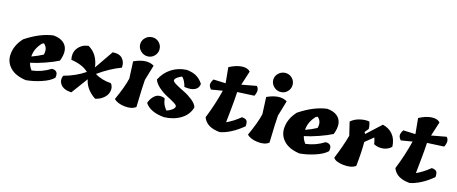

<svg xmlns="http://www.w3.org/2000/svg" viewBox="-47 -1514 5193 2184"><g transform="rotate(15 2549.5 -422.0)"><path d="M531 -201Q569 -203 587.5 -182Q606 -161 596 -113Q550 -68 456 -37.5Q362 -7 276 0Q152 -18 91 -82Q30 -146 34 -232Q40 -347 129 -441Q297 -553 451 -573Q528 -567 572 -530Q653 -461 596 -315Q536 -284 441.5 -251Q347 -218 274 -204Q281 -165 313 -123Q430 -137 531 -201ZM369 -458 348 -448Q274 -370 269 -276Q342 -302 401 -334Q423 -413 369 -458Z M1001 -344 1151 -562Q1231 -568 1267.5 -526Q1304 -484 1297 -420Q1165 -371 1031 -275Q1105 -226 1222 -217Q1243 -191 1244 -157.5Q1245 -124 1229.5 -93Q1214 -62 1178 -36Q1142 -10 1094 0Q978 -77 956 -192L814 0Q722 -5 686.5 -53.5Q651 -102 677 -159Q814 -195 925 -270Q858 -337 719 -358Q701 -441 746 -497Q791 -553 867 -562Q981 -498 1001 -344Z M1411 -323 1402 -523Q1552 -591 1640 -535L1586 -353Q1579 -281 1573 -31Q1524 7 1438 -3.5Q1352 -14 1313 -56Q1389 -223 1411 -323ZM1657 -732.5Q1657 -687 1624.5 -653.5Q1592 -620 1545 -620Q1498 -620 1463.5 -653.5Q1429 -687 1429 -732.5Q1429 -778 1463.5 -811Q1498 -844 1545 -844Q1592 -844 1624.5 -811Q1657 -778 1657 -732.5Z M2004 -154Q2004 -168 1965 -191.5Q1926 -215 1877 -240Q1828 -265 1780 -307Q1732 -349 1717 -393Q1761 -481 1839 -531.5Q1917 -582 2018 -587Q2093 -579 2137 -551.5Q2181 -524 2213 -475Q2210 -425 2166 -402.5Q2122 -380 2041 -392Q2021 -468 1986 -500Q1954 -488 1930 -469.5Q1906 -451 1906 -435Q1906 -419 1949 -393.5Q1992 -368 2045 -343Q2098 -318 2148.5 -278Q2199 -238 2211 -197Q2186 -107 2102.5 -55.5Q2019 -4 1906 0Q1739 -14 1678 -108Q1700 -170 1744 -202.5Q1788 -235 1857 -211Q1864 -164 1874.5 -139.5Q1885 -115 1912 -80Q1947 -90 1975.5 -111.5Q2004 -133 2004 -154Z M2639 -492H2636Q2632 -409 2618.5 -278.5Q2605 -148 2603 -127Q2685 -165 2763 -229Q2806 -226 2820 -207.5Q2834 -189 2830 -141Q2694 -27 2563 0Q2403 -13 2363 -122Q2432 -293 2474 -464L2341 -442Q2315 -470 2314.5 -496Q2314 -522 2339 -560L2483 -554L2465 -739Q2548 -783 2615 -786Q2682 -789 2713 -753L2659 -585L2834 -617Q2874 -578 2836 -502Z M2978 -323 2969 -523Q3119 -591 3207 -535L3153 -353Q3146 -281 3140 -31Q3091 7 3005 -3.5Q2919 -14 2880 -56Q2956 -223 2978 -323ZM3224 -732.5Q3224 -687 3191.5 -653.5Q3159 -620 3112 -620Q3065 -620 3030.5 -653.5Q2996 -687 2996 -732.5Q2996 -778 3030.5 -811Q3065 -844 3112 -844Q3159 -844 3191.5 -811Q3224 -778 3224 -732.5Z M3755 -201Q3793 -203 3811.5 -182Q3830 -161 3820 -113Q3774 -68 3680 -37.5Q3586 -7 3500 0Q3376 -18 3315 -82Q3254 -146 3258 -232Q3264 -347 3353 -441Q3521 -553 3675 -573Q3752 -567 3796 -530Q3877 -461 3820 -315Q3760 -284 3665.5 -251Q3571 -218 3498 -204Q3505 -165 3537 -123Q3654 -137 3755 -201ZM3593 -458 3572 -448Q3498 -370 3493 -276Q3566 -302 3625 -334Q3647 -413 3593 -458Z M4165 -407 4333 -562Q4407 -545 4452.5 -491Q4498 -437 4502 -347Q4462 -307 4402.5 -301Q4343 -295 4294 -322Q4294 -340 4277 -397Q4263 -386 4179 -317Q4180 -198 4162 -31Q4109 7 4014.5 -4Q3920 -15 3896 -57Q3956 -200 3996 -341L3958 -499Q4005 -539 4066.5 -552.5Q4128 -566 4175 -557Q4190 -515 4190 -473L4153 -428Z M4874 -492H4871Q4867 -409 4853.5 -278.5Q4840 -148 4838 -127Q4920 -165 4998 -229Q5041 -226 5055 -207.5Q5069 -189 5065 -141Q4929 -27 4798 0Q4638 -13 4598 -122Q4667 -293 4709 -464L4576 -442Q4550 -470 4549.5 -496Q4549 -522 4574 -560L4718 -554L4700 -739Q4783 -783 4850 -786Q4917 -789 4948 -753L4894 -585L5069 -617Q5109 -578 5071 -502Z"/></g></svg>

Font: Tillana ExtraBold
Style: Regular
Weight: 800
Designer: Lipi Raval (Devanagari, Latin), Jonny Pinhorn (Latin)
Foundry: Indian Type Foundry
Version: Version 2.003;PS 1.0;hotconv 1.0.79;makeotf.lib2.5.61930; tt